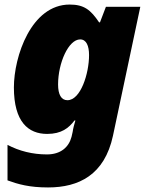

<svg xmlns="http://www.w3.org/2000/svg" viewBox="-20 -583 647 843"><path d="M191 240C326 240 439 185 476 13L596 -553H445L419 -485H415C378 -540 349 -563 286 -563C117 -563 41 -335 41 -199C41 -48 104 5 187 5C250 5 282 -21 307 -54H311C306 -37 301 -19 299 -4L294 18C282 63 247 95 186 95C123 95 64 80 13 53V209C60 226 109 240 191 240ZM276 -143C249 -143 235 -168 235 -212C235 -307 281 -410 332 -410C359 -410 371 -382 371 -341C371 -260 334 -143 276 -143Z"/></svg>

Font: Noto Sans UI Black
Style: Italic
Weight: 900
Italic angle: -372°
Designer: Monotype Design Team
Foundry: Monotype Imaging Inc.
Version: Version 1.901